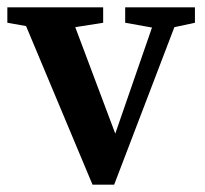

<svg xmlns="http://www.w3.org/2000/svg" viewBox="-23 -499 558 523"><path d="M318 -437V-479H508V-437L452 -425L288 4H229L48 -428L-3 -437V-479H258V-437L182 -425L291 -135L391 -424Z"/></svg>

Font: Source Serif 4 Semibold
Style: Regular
Weight: 600
Designer: Frank Grießhammer
Foundry: Adobe
Version: Version 4.005;hotconv 1.1.0;makeotfexe 2.6.0